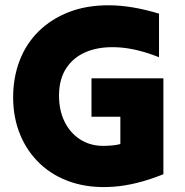

<svg xmlns="http://www.w3.org/2000/svg" viewBox="-20 -712 716 745"><path d="M614 -36Q614 -36 614 -36Q614 -36 614 -36Q510 6 420.5 12.5Q331 19 259 -4.5Q187 -28 136 -76Q85 -124 58 -190Q31 -256 31 -334Q31 -411 56 -476.5Q81 -542 129.5 -590Q178 -638 247 -665Q316 -692 404 -691.5Q492 -691 597 -659Q597 -617 597 -574.5Q597 -532 597 -490Q514 -523 443.5 -528Q373 -533 320.5 -513Q268 -493 238.5 -449.5Q209 -406 209 -341Q209 -284 230.5 -240Q252 -196 291 -171Q330 -146 380 -146Q397 -146 414 -147.5Q431 -149 447 -153Q447 -179 447 -206Q447 -233 447 -259Q419 -259 391 -259Q363 -259 335 -259Q335 -296 335 -333.5Q335 -371 335 -408Q404 -408 474.5 -408Q545 -408 614 -408Q614 -316 614 -222Q614 -128 614 -36Z"/></svg>

Font: Tilt Warp
Style: Regular
Weight: 400
Designer: Andy Clymer
Foundry: Andy Clymer
Version: Version 1.000